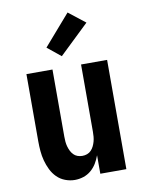

<svg xmlns="http://www.w3.org/2000/svg" viewBox="-87 -832 674 900"><g transform="rotate(-10 250.0 -381.5)"><path d="M196 8Q173 8 150.5 -0.5Q128 -9 111.5 -25.5Q95 -42 84.5 -63.5Q74 -85 68 -107.5Q62 -130 60 -153.5Q58 -177 58 -200V-520H182V-200Q182 -188 183 -176.5Q184 -165 187 -154Q190 -143 195 -132.5Q200 -122 208 -113.5Q216 -105 227 -101Q238 -97 250 -97Q262 -97 273 -101Q284 -105 292 -113.5Q300 -122 305 -132.5Q310 -143 313 -154Q316 -165 317 -176.5Q318 -188 318 -200V-520H442V0H318V-88Q311 -68 300 -50Q289 -32 273 -18.5Q257 -5 237 1.5Q217 8 196 8ZM236 -574 172 -626 298 -771 377 -709Z"/></g></svg>

Font: Iosevka Extrabold
Style: Regular
Weight: 800
Monospace: yes
Designer: Belleve Invis
Foundry: Belleve Invis
Version: Version 32.5.0; ttfautohint (v1.8.4)